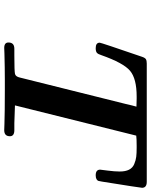

<svg xmlns="http://www.w3.org/2000/svg" viewBox="77 -792 715 909"><g transform="rotate(90 434.5 -337.5)"><path d="M181.2 -20Q181.2 -47.9 210.9 -47.9H243.2Q317.4 -47.9 330.1 -51Q342.8 -54.2 347.2 -74.2Q348.1 -79.1 349.1 -82L472.2 -575.2Q480 -609.4 484.9 -626Q472.7 -627 446.8 -627H437Q352.1 -627 314.9 -595.5Q277.8 -564 241.2 -460Q236.3 -443.8 229.7 -438.5Q223.1 -433.1 208 -433.1Q182.1 -433.1 182.1 -452.1Q182.1 -458 249 -652.8Q253.9 -667 260.5 -670.9Q267.1 -674.8 280.8 -674.8H840.8Q868.7 -674.8 869.1 -652.8Q869.1 -646 839.8 -462.9Q837.9 -450.7 836.4 -445.8Q835 -440.9 828.4 -437Q821.8 -433.1 810.1 -433.1Q783.2 -433.1 783.2 -454.1Q783.2 -456.1 787.6 -489.5Q792 -522.9 792 -546.9Q792 -573.7 783.4 -590.8Q774.9 -607.9 756.8 -615.5Q738.8 -623 722.4 -625Q706.1 -627 679.2 -627H669.9Q637.7 -627 622.1 -625L479 -50.8Q480 -50.8 563 -47.9H596.2Q625 -47.9 625 -26.9Q625 0 596.2 0Q591.3 0 566.7 -1Q542 -2 500 -2.4Q458 -2.9 408.2 -2.9H356.9Q334 -2.9 298.1 -2.4Q262.2 -2 233.9 -1L207 0Q181.2 0 181.2 -20Z"/></g></svg>

Font: CMU Serif
Style: BoldItalic
Weight: 700
Italic angle: -14.04°
Version: Version 0.7.0